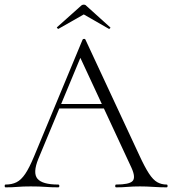

<svg xmlns="http://www.w3.org/2000/svg" viewBox="-22 -805 740 825"><path d="M212 -339 227 -358H433L440 -339ZM694 -12Q698 -12 698 -6Q698 0 694 0Q666 0 636.5 -2Q607 -4 580 -4Q549 -4 526.5 -2Q504 0 477 0Q473 0 473 -6Q473 -12 477 -12Q533 -12 547.5 -27Q562 -42 543 -84L317 -570L336 -587L143 -123Q118 -62 139 -37Q160 -12 228 -12Q233 -12 233 -6Q233 0 228 0Q198 0 173 -2Q148 -4 110 -4Q75 -4 53.5 -2Q32 0 2 0Q-2 0 -2 -6Q-2 -12 2 -12Q29 -12 49 -22Q69 -32 86.5 -58Q104 -84 124 -132L333 -635Q335 -638 339.5 -638Q344 -638 345 -635L577 -137Q600 -87 618 -59.5Q636 -32 654 -22Q672 -12 694 -12ZM223 -688 326 -780Q331 -785 338 -785Q345 -785 349 -780L451 -688Q454 -687 451 -683.5Q448 -680 446 -681L338 -743L229 -681Q228 -680 224.5 -683.5Q221 -687 223 -688Z"/></svg>

Font: Cormorant Light
Style: Regular
Weight: 300
Designer: Christian Thalmann (Catharsis Fonts)
Foundry: Catharsis Fonts
Version: Version 4.000